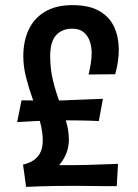

<svg xmlns="http://www.w3.org/2000/svg" viewBox="-20 -726 540 750"><path d="M187 -58 70 -83Q99 -90 115.5 -103Q132 -116 139.5 -134.5Q147 -153 147 -177Q147 -213 135.5 -253.5Q124 -294 108.5 -337Q93 -380 82 -423Q71 -466 71 -506Q71 -565 92 -610Q113 -655 156 -680.5Q199 -706 263 -706Q329 -706 369 -682.5Q409 -659 426.5 -619.5Q444 -580 444 -532Q444 -509 440.5 -485Q437 -461 430 -436L326 -435Q331 -456 334.5 -477.5Q338 -499 338 -520Q338 -544 330.5 -565.5Q323 -587 306.5 -600.5Q290 -614 262 -614Q236 -614 216 -602.5Q196 -591 186 -567.5Q176 -544 176 -508Q176 -456 187 -411.5Q198 -367 212.5 -328Q227 -289 238 -252.5Q249 -216 249 -181Q249 -159 243 -138.5Q237 -118 224 -98Q211 -78 187 -58ZM82 4 70 -83Q69 -83 79 -83Q89 -83 107.5 -82.5Q126 -82 151 -81.5Q176 -81 205.5 -81Q235 -81 268 -81Q288 -81 310.5 -81.5Q333 -82 355 -83Q377 -84 399 -84.5Q421 -85 441 -86L436 1Q430 1 414 1Q398 1 376.5 1Q355 1 333 0.5Q311 0 291.5 0Q272 0 261 0Q224 0 191 0.5Q158 1 133.5 2Q109 3 95 3.5Q81 4 82 4ZM47 -249 64 -334Q64 -334 79 -334Q94 -334 115.5 -333.5Q137 -333 157.5 -333Q178 -333 190 -333Q208 -333 230.5 -334Q253 -335 278 -336Q303 -337 329.5 -338Q356 -339 382 -340L366 -253Q366 -253 358 -253.5Q350 -254 333.5 -254.5Q317 -255 292 -255.5Q267 -256 233 -256Q201 -256 168 -255Q135 -254 107.5 -252.5Q80 -251 63.5 -250Q47 -249 47 -249Z"/></svg>

Font: Truculenta
Style: Bold
Weight: 700
Designer: Ivan Castro, Eva Sanz & Omnibus-Type Team
Foundry: Omnibus-Type
Version: Version 1.002